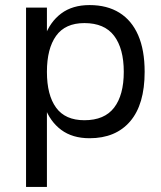

<svg xmlns="http://www.w3.org/2000/svg" viewBox="-20 -535 636 757"><path d="M165 -505V202H82.7V-505ZM333 10Q265.7 10 221.3 -23Q177 -56 155.8 -114.8Q134.7 -173.7 134.7 -251.7Q134.7 -330.3 155.8 -389.5Q177 -448.7 221.3 -481.8Q265.7 -515 333 -515Q402.3 -515 450.8 -484.8Q499.3 -454.7 524.8 -396.2Q550.3 -337.7 550.3 -251.7Q550.3 -123.3 493.3 -56.7Q436.3 10 333 10ZM312.7 -61Q392 -61 430 -110.7Q468 -160.3 468 -251.7Q468 -343.3 430 -393.7Q392 -444 312.7 -444Q237.3 -444 201.2 -393.7Q165 -343.3 165 -251.7Q165 -160 201.2 -110.5Q237.3 -61 312.7 -61Z"/></svg>

Font: Asta Sans Light
Style: Regular
Weight: 300
Designer: 42dot
Version: Version 1.000